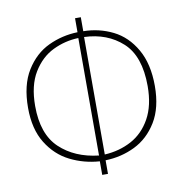

<svg xmlns="http://www.w3.org/2000/svg" viewBox="-84 -790 879 919"><g transform="rotate(-10 355.5 -330.5)"><path d="M369 -643Q446 -642 512.5 -609Q579 -576 620 -504.5Q661 -433 661 -326Q661 -220 619 -151.5Q577 -83 510.5 -50.5Q444 -18 367 -16V50H339V-16Q263 -21 196 -54.5Q129 -88 87 -156Q45 -224 45 -327Q45 -438 88.5 -508Q132 -578 199 -609.5Q266 -641 341 -643V-711H369ZM340 -615Q275 -613 216 -584.5Q157 -556 118.5 -493Q80 -430 80 -330Q80 -193 152 -125Q224 -57 340 -44ZM368 -44Q440 -48 498.5 -79.5Q557 -111 592 -174Q627 -237 627 -331Q627 -477 553.5 -544Q480 -611 368 -615Z"/></g></svg>

Font: LINE Seed Sans KR Thin
Style: Regular
Weight: 250
Designer: LINE BX Design & Sandoll Inc & Dalton Maag Ltd
Foundry: Sandoll Inc.
Version: Version 1.000